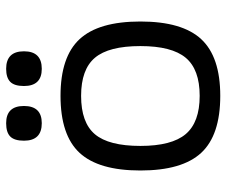

<svg xmlns="http://www.w3.org/2000/svg" viewBox="-76 -651 737 625"><g transform="rotate(-90 292.5 -338.5)"><path d="M293 -510Q420 -510 477.5 -448Q535 -386 535 -250Q535 -114 477.5 -52Q420 10 293 10Q165 10 107.5 -52Q50 -114 50 -250Q50 -386 107.5 -448Q165 -510 293 -510ZM130 -250Q130 -148 168.5 -102.5Q207 -57 293 -57Q379 -57 417 -102.5Q455 -148 455 -250Q455 -353 417 -398Q379 -443 293 -443Q206 -443 168 -398Q130 -353 130 -250ZM204 -687Q260 -687 260 -629Q260 -571 204 -571Q147 -571 147 -629Q147 -660 160.5 -673.5Q174 -687 204 -687ZM381 -687Q438 -687 438 -629Q438 -571 381 -571Q325 -571 325 -629Q325 -660 338.5 -673.5Q352 -687 381 -687Z"/></g></svg>

Font: Fivo Sans Modern
Style: Regular
Weight: 400
Designer: Alexander Slobzheninov
Foundry: Alexander Slobzheninov
Version: 1.0